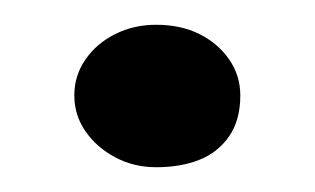

<svg xmlns="http://www.w3.org/2000/svg" viewBox="-20 -383 254 155"><path d="M106 -248Q88 -248 73 -256Q58 -264 49 -277Q40 -290 40 -306Q40 -322 49 -335Q58 -348 73 -355.5Q88 -363 106 -363Q126 -363 141 -355.5Q156 -348 165 -335Q174 -322 174 -306Q174 -286 165 -273Q156 -260 141 -254Q126 -248 106 -248Z"/></svg>

Font: Sour Gummy Medium
Style: Regular
Weight: 500
Designer: Stefie Justprince
Foundry: Eifetstype
Version: Version 1.000